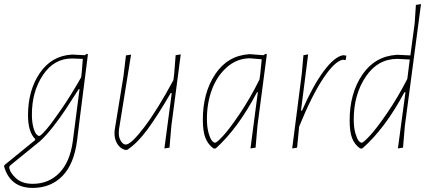

<svg xmlns="http://www.w3.org/2000/svg" viewBox="-78 -722 2108 939"><path d="M277 -455 336 -452 347 -459 352 -456 311 -133 299 -35Q284 81 227 139Q170 197 82 197Q-28 197 -58 92L-56 85L94 -37V-42Q59 -77 59 -158Q59 -280 116.5 -364.5Q174 -449 273 -455ZM78 -162Q78 -125 85 -99.5Q92 -74 100 -65.5Q108 -57 114 -57Q121 -57 149 -89.5Q177 -122 224.5 -191.5Q272 -261 319 -344L322 -370L327 -434L274 -436Q186 -436 132 -355Q78 -274 78 -162ZM82 177Q160 177 212 124Q264 71 278 -31L311 -286H307Q264 -219 241 -184Q218 -149 183 -104Q148 -59 117 -31L-27 86Q-33 91 -33 96Q-30 122 0 149.5Q30 177 82 177Z M563 -455 504 -90 503 -75Q502 -50 513 -32.5Q524 -15 537 -15Q563 -15 627.5 -100Q692 -185 770 -330L774 -362L781 -452L806 -456L760 -106L751 0L726 4L762 -267H757Q692 -155 642.5 -88Q593 -21 544 11H533Q509 4 495 -19.5Q481 -43 482 -74L483 -87L526 -350L538 -451Z M1141 -457H1145L1210 -452L1222 -459L1227 -456L1181 -106L1172 0L1147 4L1183 -271H1179Q1086 -94 977 4H966Q939 -16 926.5 -48Q914 -80 914 -137Q914 -268 974.5 -359Q1035 -450 1141 -457ZM934 -141Q934 -100 942 -72Q950 -44 958.5 -34Q967 -24 974 -24Q982 -24 1013.5 -58Q1045 -92 1096 -168Q1147 -244 1191 -333L1195 -362L1202 -432L1143 -437Q1080 -436 1031.5 -393Q983 -350 958.5 -284Q934 -218 934 -141Z M1429 -456 1394 -181H1399Q1453 -304 1505.5 -374.5Q1558 -445 1600 -452L1616 -450L1613 -430L1610 -428L1599 -430Q1559 -423 1503 -339Q1447 -255 1385 -103L1375 0L1351 4L1398 -362L1406 -452Z M1867 -454 1929 -451 1950 -608 1956 -698 1981 -702 1902 -106 1893 0 1868 4 1905 -271H1900Q1805 -93 1694 4H1683Q1656 -15 1644 -46.5Q1632 -78 1632 -133Q1632 -265 1693.5 -356Q1755 -447 1863 -454ZM1652 -138Q1652 -98 1660 -70.5Q1668 -43 1676 -33.5Q1684 -24 1691 -24Q1699 -24 1731.5 -59Q1764 -94 1816 -170Q1868 -246 1914 -336L1926 -431L1865 -434Q1769 -434 1710.5 -346.5Q1652 -259 1652 -138Z"/></svg>

Font: Alegreya Sans SC Thin
Style: Italic
Weight: 100
Italic angle: -7°
Designer: Juan Pablo del Peral
Foundry: Huerta Tipografica
Version: Version 2.007